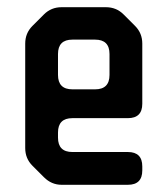

<svg xmlns="http://www.w3.org/2000/svg" viewBox="-20 -505 465 533"><path d="M102 -13Q123 8 151 8H335Q375 8 375 -32V-43Q375 -83 335 -83H181Q141 -83 141 -123V-137Q141 -177 181 -177H335Q375 -177 375 -217V-384Q375 -413 355 -433L323 -465Q303 -485 274 -485H151Q122 -485 102 -465L70 -433Q50 -413 50 -384V-94Q50 -65 70 -45ZM141 -297V-355Q141 -395 181 -395H244Q284 -395 284 -355V-297Q284 -257 244 -257H181Q141 -257 141 -297Z"/></svg>

Font: WD-XL Lubrifont TC
Style: Regular
Weight: 400
Designer: [WD-XL Lubrifont] Copyright 2020-2022 (c) NightFurySL2001, Skr-ZERO; [ZCOOL QingKe HuangYou] Copyright 2018-2022 (c) The
Version: Version 2.001;hotconv 1.1.1;makeotfexe 2.6.0